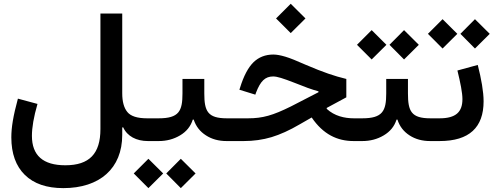

<svg xmlns="http://www.w3.org/2000/svg" viewBox="-20 -742 2602 1010"><path d="M753.4 -119.6C702.1 -119.6 667.5 -130.9 649.9 -152.8C631.8 -174.8 623 -207.5 623 -251.5V-670.9H508.3V-63C508.3 66.4 450.2 127.4 323.7 127.4C206.5 127.4 147.9 75.7 147.9 -27.3C147.9 -70.8 157.2 -126.5 177.2 -195.3L74.2 -223.1C49.3 -131.3 39.6 -71.8 39.6 -19.5C39.6 65.9 63.5 131.8 110.8 178.2C158.2 224.6 225.6 247.6 313 247.6C504.4 247.6 623 144 623 -32.2V-71.3L627.9 -72.3C649.4 -24.9 697.8 0 758.3 0H761.7V-119.6Z M760.7 247.6 838.4 170.4 760.7 93.3 683.6 170.4ZM931.2 247.6 1008.8 170.4 931.2 93.3 854.5 170.4ZM939.9 -326.7V-250.5C939.9 -158.2 921.9 -119.6 814.9 -119.6H761.7C749.5 -119.6 743.7 -99.6 743.7 -60.1C743.7 -20 749.5 0 761.7 0H814.9C856.4 0 893.6 -9.8 927.2 -29.8C960.9 -49.8 982.9 -77.1 994.1 -112.8H999C1010.7 -77.1 1032.2 -49.8 1063.5 -29.8C1094.2 -9.8 1130.4 0 1171.9 0H1199.7V-119.6H1173.3C1072.3 -119.6 1054.7 -157.2 1054.7 -250.5V-326.7Z M1418 -455.1C1376 -455.1 1341.3 -441.4 1313.5 -414.6C1285.6 -387.2 1261.7 -342.3 1242.7 -280.3L1239.3 -270L1323.2 -244.1L1326.7 -254.4C1350.1 -315.4 1374.5 -339.8 1417 -339.8C1438 -339.8 1468.3 -330.1 1528.8 -306.6C1582 -285.2 1619.6 -271 1655.3 -261.7V-256.8L1510.3 -182.1C1414.6 -134.8 1361.8 -119.6 1284.7 -119.6H1199.7C1187.5 -119.6 1181.6 -103 1181.6 -60.1C1181.6 -17.1 1187.5 0 1199.7 0H1262.2C1313.5 0 1362.3 -6.8 1408.2 -20.5C1453.6 -34.2 1503.4 -56.6 1556.6 -87.9L1619.6 -124C1679.7 -35.6 1753.9 0 1840.3 0H1864.7V-119.6H1841.3C1792 -119.6 1739.3 -131.8 1698.7 -169.4V-174.3L1801.8 -230V-326.7C1771 -334 1739.3 -343.3 1707 -354.5C1674.8 -365.7 1635.3 -380.9 1588.9 -400.9C1541.5 -421.9 1505.9 -436.5 1481 -443.8C1456.1 -451.2 1435.1 -455.1 1418 -455.1ZM1509.3 -567.9 1586.9 -645 1509.3 -722.2 1432.1 -645Z M2126 -326.7H2011.7V-250.5C2011.7 -158.2 1992.7 -119.6 1885.7 -119.6H1864.7C1852.5 -119.6 1846.7 -99.6 1846.7 -60.1C1846.7 -20 1852.5 0 1864.7 0H1885.7C1927.2 0 1964.8 -9.8 1998.5 -29.8C2032.2 -49.8 2054.7 -77.1 2065.9 -112.8H2070.8C2082 -77.1 2103.5 -49.8 2134.3 -29.8C2165 -9.8 2201.2 0 2242.7 0H2271.5V-119.6H2244.1C2143.1 -119.6 2126 -157.2 2126 -250.5ZM1935.1 -429.2 2012.7 -506.3 1935.1 -583.5 1857.9 -506.3ZM2105.5 -429.2 2183.1 -506.3 2105.5 -583.5 2028.8 -506.3Z M2386.2 -371.1C2401.9 -307.1 2412.6 -253.9 2412.6 -220.7C2412.6 -152.8 2377.9 -119.6 2292.5 -119.6H2271.5C2259.3 -119.6 2253.4 -99.6 2253.4 -60.1C2253.4 -20 2259.3 0 2271.5 0H2292.5C2449.2 0 2523.9 -72.3 2523.9 -209C2523.9 -259.3 2512.2 -325.7 2493.2 -400.4ZM2308.1 -486.8 2385.7 -564 2308.1 -641.1 2231 -564ZM2478.5 -486.8 2556.2 -564 2478.5 -641.1 2401.9 -564Z"/></svg>

Font: Estedad SemiBold
Style: Regular
Weight: 600
Designer: Amin Abedi
Version: Version 7.3